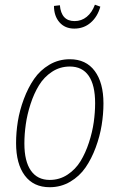

<svg xmlns="http://www.w3.org/2000/svg" viewBox="-20 -781 505 811"><path d="M293.9 -660.2Q254.4 -660.2 231.2 -686.8Q208 -713.4 208 -755.9L232.9 -758.8Q238.8 -691.9 294.9 -691.9Q324.2 -691.9 346.4 -710Q368.7 -728 380.9 -761.2L403.8 -752.9Q392.1 -710.4 363 -685.3Q334 -660.2 293.9 -660.2ZM189.9 9.8Q121.6 9.8 84.7 -39.6Q47.9 -88.9 47.9 -176.8Q47.9 -221.7 55.4 -268.6Q63 -315.4 80.8 -363Q98.6 -410.6 124 -447.5Q149.4 -484.4 188.5 -507.6Q227.5 -530.8 274.9 -530.8Q343.3 -530.8 380.1 -481.2Q417 -431.6 417 -344.2Q417 -299.3 409.4 -252.4Q401.9 -205.6 384.3 -158Q366.7 -110.4 341.3 -73.5Q315.9 -36.6 276.6 -13.4Q237.3 9.8 189.9 9.8ZM189.9 -21Q231.4 -21 265.1 -43.2Q298.8 -65.4 320.1 -100.1Q341.3 -134.8 355.7 -179Q370.1 -223.1 376 -264.9Q381.8 -306.6 381.8 -345.2Q381.8 -421.4 354.7 -460.7Q327.6 -500 274.9 -500Q233.4 -500 199.7 -477.8Q166 -455.6 144.8 -420.9Q123.5 -386.2 109.1 -341.8Q94.7 -297.4 88.9 -255.6Q83 -213.9 83 -174.8Q83 -99.6 110.6 -60.3Q138.2 -21 189.9 -21Z"/></svg>

Font: Fira Sans Compressed UltraLight
Style: Italic
Weight: 200
Width: 3
Italic angle: -8°
Designer: Carrois Corporate & Edenspiekermann AG
Foundry: Carrois Corporate GbR & Edenspiekermann AG
Version: Version 4.203;PS 004.203;hotconv 1.0.88;makeotf.lib2.5.64775